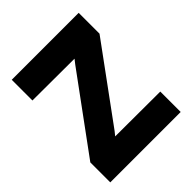

<svg xmlns="http://www.w3.org/2000/svg" viewBox="-194 -823 945 945"><g transform="rotate(-45 278.5 -350.0)"><path d="M42 -700V-556L334 -555L316 -532L28 -139V0H518V-142L205 -143L222 -164L508 -555V-700Z"/></g></svg>

Font: Advent Pro ExtraBold
Style: Regular
Weight: 800
Designer: VivaRado, Andreas Kalpakidis
Foundry: VivaRado, Andreas Kalpakidis
Version: Version 3.000